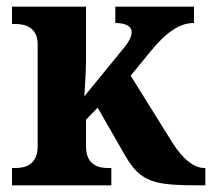

<svg xmlns="http://www.w3.org/2000/svg" viewBox="-20 -556 636 576"><path d="M16 0H314V-52H303C277 -52 238 -60 238 -117V-197L273 -233L355 -90C403 -7 444 0 582 0H596V-52H593C563 -52 529 -77 496 -130L372 -329L431 -401C479 -460 519 -487 562 -487V-536H326V-487C357 -487 375 -477 375 -460C375 -450 371 -435 349 -409L233 -267C233 -267 238 -338 238 -374V-536H16V-484H27C52 -484 93 -476 93 -423V-117C93 -60 53 -52 27 -52H16Z"/></svg>

Font: Noto Serif SemiCondensed
Style: Bold
Weight: 700
Width: 4
Designer: Monotype Design Team
Foundry: Monotype Imaging Inc.
Version: Version 2.015